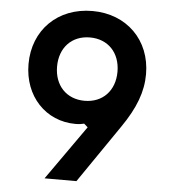

<svg xmlns="http://www.w3.org/2000/svg" viewBox="-56 -868 812 918"><g transform="rotate(5 350.0 -408.5)"><path d="M351 -817C185 -817 68 -702 68 -538C68 -384 173 -272 317 -272C333 -272 347 -274 358 -277L376 -261L192 0H345L535 -277C603 -375 632 -455 632 -538C632 -702 515 -817 351 -817ZM205 -538C205 -629 263 -690 350 -690C437 -690 495 -629 495 -538C495 -447 437 -386 350 -386C263 -386 205 -447 205 -538Z"/></g></svg>

Font: Martian Mono Std Md
Style: Regular
Weight: 500
Monospace: yes
Designer: Roman Shamin
Foundry: Evil Martians
Version: Version 1.000